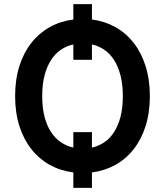

<svg xmlns="http://www.w3.org/2000/svg" viewBox="-20 -829 800 931"><path d="M425.8 -734.4Q487.2 -726.6 538.7 -698Q590.2 -669.4 627.5 -622Q664.8 -574.6 685.7 -509.2Q706.7 -443.9 706.7 -362.9Q706.7 -282 685.7 -217Q664.8 -152 627.5 -104.8Q590.2 -57.5 538.7 -29.1Q487.2 -0.7 425.8 7.1V82H335.6V7.1Q273.8 -0.7 222.1 -29.1Q170.5 -57.5 132.8 -104.9Q95.2 -152.3 74.2 -217.3Q53.3 -282.3 53.3 -362.9Q53.3 -443.9 74.2 -509.2Q95.2 -574.6 132.8 -622Q170.5 -669.4 222.1 -698Q273.8 -726.6 335.6 -734.4V-808.9H425.8ZM425.8 -113.3Q458.8 -120.7 486.3 -139.6Q513.8 -158.4 533.6 -189.3Q553.3 -220.2 564.5 -263.3Q575.6 -306.5 575.6 -362.9Q575.6 -419 564.5 -462.5Q553.3 -506 533.6 -537.1Q513.8 -568.2 486.3 -587.2Q458.8 -606.2 425.8 -613.6V-539.1H335.6V-613.6Q302.2 -606.2 274.5 -587.2Q246.8 -568.2 226.9 -536.9Q207 -505.7 195.8 -462.4Q184.7 -419 184.7 -362.9Q184.7 -306.5 195.8 -263.3Q207 -220.2 227.1 -189.3Q247.2 -158.4 274.9 -139.6Q302.6 -120.7 335.6 -113.3V-188.2H425.8Z"/></svg>

Font: Interop SemBd
Style: Regular
Weight: 600
Designer: Rasmus Andersson, Google, Jang Haemin
Foundry: jhaemin
Version: Version 1.008